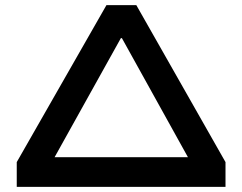

<svg xmlns="http://www.w3.org/2000/svg" viewBox="-20 -725 939 745"><path d="M45 0V-96L393 -705H509L855 -96V0ZM449 -577 169 -74 164 -115H736L732 -74L453 -577Z"/></svg>

Font: Nunito Sans 10pt Expanded
Style: Bold
Weight: 700
Width: 7
Designer: Vernon Adams
Foundry: Vernon Adams
Version: Version 3.101;gftools[0.9.27]